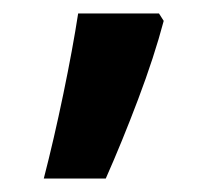

<svg xmlns="http://www.w3.org/2000/svg" viewBox="-20 -136 319 285"><path d="M216 -116 223 -105Q209 -52 185 11.5Q161 75 137 129H45Q60 71 74 3.5Q88 -64 96 -116Z"/></svg>

Font: Noto Sans Sinhala UI SemiBold
Style: Regular
Weight: 600
Designer: Jelle Bosma - Monotype Design Team
Foundry: Monotype Imaging Inc.
Version: Version 2.006; ttfautohint (v1.8.4.7-5d5b)